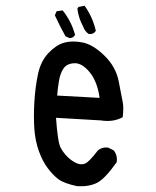

<svg xmlns="http://www.w3.org/2000/svg" viewBox="-20 -643 540 665"><path d="M248 2Q201 -8 182 -22.5Q163 -37 145 -61Q127 -85 114.5 -120Q102 -155 99 -196.5Q96 -238 99 -289.5Q102 -341 111.5 -386Q121 -431 147.5 -459Q174 -487 201.5 -495Q229 -503 265.5 -496Q302 -489 342 -450Q382 -411 391.5 -359.5Q401 -308 405 -289.5Q409 -271 405 -237Q372 -219 329 -226Q290 -228 251.5 -230.5Q213 -233 174 -235Q180 -149 190.5 -130.5Q201 -112 214.5 -99Q228 -86 243.5 -78.5Q259 -71 273.5 -76Q288 -81 319 -122Q333 -134 354 -132L374 -122Q388 -104 384 -81Q343 -23 315.5 -9.5Q288 4 248 2ZM325 -304Q317 -361 290.5 -393Q264 -425 238 -424Q212 -423 200.5 -406.5Q189 -390 184.5 -364.5Q180 -339 178 -312ZM221 -511 207 -517Q187 -553 170 -590L176 -604L197 -607Q228 -568 240 -522Q233 -511 221 -511ZM286 -526Q273 -536 268 -551Q252 -580 248 -613L252 -619L273 -623Q301 -584 312 -536Q302 -522 286 -526Z"/></svg>

Font: NaniFont Regular
Style: Regular
Weight: 400
Designer: Nanigashitei
Version: Version 1.036